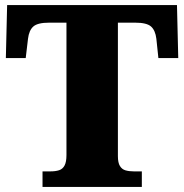

<svg xmlns="http://www.w3.org/2000/svg" viewBox="-20 -734 722 754"><path d="M147 0V-61H179Q198 -61 212 -65.5Q226 -70 233.5 -84Q241 -98 241 -125V-645H173Q128 -645 111 -630Q94 -615 90 -582L81 -506H3L8 -714H675L680 -506H602L594 -582Q590 -615 573 -630Q556 -645 511 -645H443V-121Q443 -95 451 -82Q459 -69 473 -65Q487 -61 505 -61H537V0Z"/></svg>

Font: Noto Serif Armenian Black
Style: Regular
Weight: 900
Version: Version 2.007